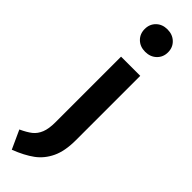

<svg xmlns="http://www.w3.org/2000/svg" viewBox="-381 -794 1005 1005"><g transform="rotate(45 121.5 -292.0)"><path d="M227 -720Q227 -684 202.5 -660.5Q178 -637 140 -637Q102 -637 78 -660.5Q54 -684 54 -720Q54 -756 78 -779.5Q102 -803 140 -803Q178 -803 202.5 -779.5Q227 -756 227 -720ZM211 -53Q211 27 186.5 78.5Q162 130 119 161.5Q76 193 9 219L-38 116Q1 98 23 80.5Q45 63 57 33.5Q69 4 69 -44V-530H211Z"/></g></svg>

Font: Wolseley Sans SemiBold
Style: Regular
Weight: 600
Designer: Carrois Corporate & Edenspiekermann AG
Foundry: Carrois Corporate GbR & Edenspiekermann AG
Version: Version 4.202